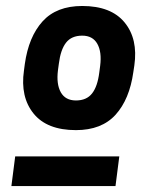

<svg xmlns="http://www.w3.org/2000/svg" viewBox="-20 -813 475 642"><path d="M429.2 -594.2 425.8 -571.8Q413.1 -481 366.5 -429.4Q319.8 -377.9 233.9 -377.9Q137.2 -377.9 92.3 -433.3Q47.4 -488.8 60.1 -577.1L63 -599.1Q75.7 -689.9 122.3 -741.5Q168.9 -793 254.9 -793Q351.6 -793 396.7 -737.8Q441.9 -682.6 429.2 -594.2ZM176.8 -600.1 173.8 -578.1Q168 -531.7 183.3 -504.4Q198.7 -477.1 233.9 -477.1Q269.5 -477.1 287.8 -500.5Q306.2 -523.9 312 -570.8L314.9 -592.8Q320.8 -639.2 305.4 -666.5Q290 -693.8 254.9 -693.8Q219.2 -693.8 200.9 -670.4Q182.6 -647 176.8 -600.1ZM366.2 -190.9H18.1L30.8 -290H378.9Z"/></svg>

Font: Cooper Hewitt
Style: Semibold Italic
Weight: 710
Designer: Village Type and Design LLC
Foundry: Cooper Hewitt Smithsonian Design Museum
Version: 1.000